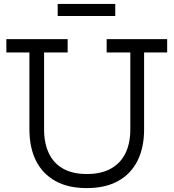

<svg xmlns="http://www.w3.org/2000/svg" viewBox="-20 -952 888 982"><path d="M525.5 -752H835V-683.5H717V-290Q717 -197.5 683.5 -130.2Q650 -63 584.8 -26.5Q519.5 10 423.5 10Q328 10 262.8 -26.5Q197.5 -63 164 -130.2Q130.5 -197.5 130.5 -290V-683.5H12.5V-752H326V-683.5H205.5V-290Q205.5 -219.5 229.8 -168.2Q254 -117 302.5 -89.5Q351 -62 424.5 -62Q498 -62 547.5 -89.8Q597 -117.5 621.8 -168.5Q646.5 -219.5 646.5 -290V-683.5H525.5ZM569.5 -932V-870H275V-932Z"/></svg>

Font: Hepta Slab ExtraLight
Style: Regular
Weight: 400
Version: Version 1.102